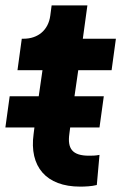

<svg xmlns="http://www.w3.org/2000/svg" viewBox="-21 -688 457 714"><path d="M277 6C294 6 320 5 339 0L349 -112C333 -109 322 -109 310 -109C248 -109 229 -135 237 -191L240 -214H349L365 -330H256L270 -427H394L410 -544H287L304 -668H171L166 -630C159 -576 120 -544 67 -544H60L44 -427H137L123 -330H15L-1 -214H107L104 -190C87 -68 151 6 277 6Z"/></svg>

Font: Mluvka Bold
Style: Italic
Weight: 700
Italic angle: -8°
Designer: Modified by Jiří Krblich, Original typeface by Gumpita Rahayu
Foundry: Gumpita Rahayu & Jiří Krblich
Version: Version 2.000;Glyphs 3.1.1 (3134)